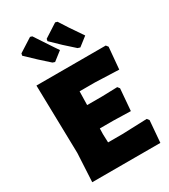

<svg xmlns="http://www.w3.org/2000/svg" viewBox="-219 -1012 978 1113"><g transform="rotate(-30 270.5 -455.0)"><path d="M517 -160 528 -146 516 0H60L70 -190L60 -647H524L535 -633L522 -487L363 -493H260L258 -402H357L461 -405L472 -391L460 -245L344 -248H254L253 -210L255 -154H351ZM222 -711 207 -716Q144 -771 75 -838L78 -852L169 -910L182 -906Q222 -844 258 -791L281 -757ZM391 -711 375 -716Q307 -775 244 -838L247 -852L337 -910L351 -906Q382 -855 450 -757Z"/></g></svg>

Font: Luna Sans Black
Style: Regular
Weight: 900
Designer: Juan Pablo del Peral
Foundry: Huerta Tipografica
Version: Version 2.001; ttfautohint (v1.5)